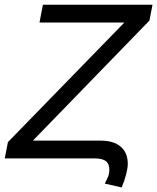

<svg xmlns="http://www.w3.org/2000/svg" viewBox="-36 -679 673 823"><path d="M497.1 -582.5H133.3L147.9 -658.7H617.7L604.5 -590.8L105 -76.2H395.5Q451.2 -76.2 481.4 -50.3Q511.7 -24.4 511.7 23.4Q511.7 41 504.4 69.6Q497.1 98.1 485.4 124.5L413.1 107.9Q422.4 90.3 427.5 77.6Q432.6 64.9 432.6 48.3Q432.6 22.9 417.5 11.5Q402.3 0 370.6 0H-15.6L-2 -69.8Z"/></svg>

Font: Liberation Mono
Style: Italic
Weight: 400
Italic angle: -12°
Monospace: yes
Designer: Steve Matteson
Foundry: Ascender Corporation
Version: Version 2.1.5